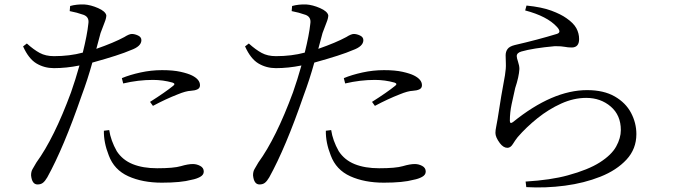

<svg xmlns="http://www.w3.org/2000/svg" viewBox="-20 -801 3040 865"><path d="M535 -425 529 -449Q565 -464 613 -474.5Q661 -485 710 -485Q760 -485 793.5 -477.5Q827 -470 845 -461Q881 -443 881 -417Q881 -404 869.5 -398.5Q858 -393 840 -392Q817 -391 781 -376Q727 -355 669 -324L656 -342Q724 -385 761 -415Q772 -424 757 -429Q714 -441 669 -441Q603 -441 535 -425ZM294 -751 296 -774Q325 -782 359 -781Q389 -779 422 -764.5Q455 -750 459 -732Q459 -719 451 -699.5Q443 -680 433 -652Q426 -624 414 -581Q494 -609 540 -634Q562 -648 574 -648Q587 -648 602 -641Q617 -634 617 -620Q617 -592 569 -575Q519 -553 396 -519Q375 -443 347 -368Q267 -136 193 -2Q183 15 173.5 22.5Q164 30 149 30Q124 30 120 -11Q120 -28 126.5 -39Q133 -50 144 -69Q224 -179 300 -385Q320 -442 338 -506Q279 -494 223 -494Q180 -494 144.5 -515Q109 -536 84 -592L101 -605Q132 -577 159 -562.5Q186 -548 223 -548Q294 -548 353 -564Q373 -645 378 -694Q383 -724 357 -734Q326 -745 294 -751ZM448 -212 472 -215Q479 -168 506 -120Q532 -80 578 -61.5Q624 -43 688 -43Q763 -43 795 -52.5Q827 -62 849 -62Q866 -62 882 -53.5Q898 -45 898 -28Q898 -13 881.5 -4Q865 5 843 9Q796 22 709 22Q622 22 558 -7Q494 -36 470 -101Q447 -159 448 -212Z M1535 -425 1529 -449Q1565 -464 1613 -474.5Q1661 -485 1710 -485Q1760 -485 1793.5 -477.5Q1827 -470 1845 -461Q1881 -443 1881 -417Q1881 -404 1869.5 -398.5Q1858 -393 1840 -392Q1817 -391 1781 -376Q1727 -355 1669 -324L1656 -342Q1724 -385 1761 -415Q1772 -424 1757 -429Q1714 -441 1669 -441Q1603 -441 1535 -425ZM1294 -751 1296 -774Q1325 -782 1359 -781Q1389 -779 1422 -764.5Q1455 -750 1459 -732Q1459 -719 1451 -699.5Q1443 -680 1433 -652Q1426 -624 1414 -581Q1494 -609 1540 -634Q1562 -648 1574 -648Q1587 -648 1602 -641Q1617 -634 1617 -620Q1617 -592 1569 -575Q1519 -553 1396 -519Q1375 -443 1347 -368Q1267 -136 1193 -2Q1183 15 1173.5 22.5Q1164 30 1149 30Q1124 30 1120 -11Q1120 -28 1126.5 -39Q1133 -50 1144 -69Q1224 -179 1300 -385Q1320 -442 1338 -506Q1279 -494 1223 -494Q1180 -494 1144.5 -515Q1109 -536 1084 -592L1101 -605Q1132 -577 1159 -562.5Q1186 -548 1223 -548Q1294 -548 1353 -564Q1373 -645 1378 -694Q1383 -724 1357 -734Q1326 -745 1294 -751ZM1448 -212 1472 -215Q1479 -168 1506 -120Q1532 -80 1578 -61.5Q1624 -43 1688 -43Q1763 -43 1795 -52.5Q1827 -62 1849 -62Q1866 -62 1882 -53.5Q1898 -45 1898 -28Q1898 -13 1881.5 -4Q1865 5 1843 9Q1796 22 1709 22Q1622 22 1558 -7Q1494 -36 1470 -101Q1447 -159 1448 -212Z M2489 -680Q2445 -728 2346 -754L2352 -776Q2421 -769 2464 -753Q2507 -737 2532 -719Q2564 -697 2576.5 -674Q2589 -651 2589 -625Q2589 -588 2557 -587Q2538 -587 2524.5 -590Q2511 -593 2480 -593Q2381 -584 2329 -569Q2308 -563 2308 -548Q2308 -540 2314 -522.5Q2320 -505 2320 -490Q2318 -455 2301 -404Q2293 -369 2285 -331.5Q2277 -294 2277 -257Q2277 -241 2291 -251Q2469 -395 2625 -395Q2700 -395 2749.5 -366.5Q2799 -338 2823 -292.5Q2847 -247 2847 -197Q2847 -130 2802.5 -82Q2758 -34 2685 -5Q2612 24 2525 35.5Q2438 47 2351 42L2348 17Q2462 10 2538 -11Q2630 -36 2682.5 -69.5Q2735 -103 2756 -141Q2777 -179 2777 -215Q2777 -282 2731.5 -321Q2686 -360 2621 -360Q2565 -360 2508.5 -334.5Q2452 -309 2401.5 -268.5Q2351 -228 2312 -183Q2301 -169 2290.5 -152Q2280 -135 2266 -135Q2248 -135 2232 -156Q2212 -183 2212 -202Q2212 -214 2215.5 -230.5Q2219 -247 2222 -266Q2238 -372 2255 -462Q2260 -493 2259 -514.5Q2258 -536 2258 -552Q2258 -568 2266.5 -580Q2275 -592 2299 -598Q2403 -622 2488 -648Q2512 -655 2489 -680Z"/></svg>

Font: Han-Nom Khai
Style: Regular
Weight: 400
Version: Version 1.200;June 22, 2023;FontCreator 14.0.0.2814 64-bit